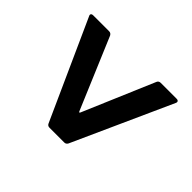

<svg xmlns="http://www.w3.org/2000/svg" viewBox="-125 -643 741 741"><g transform="rotate(-45 245.5 -272.5)"><path d="M444 -36 41 -218Q32 -223 32 -232V-313Q32 -323 41 -327L444 -509Q448 -511 450 -511Q458 -511 458 -500V-413Q458 -404 449 -399L158 -276Q152 -273 158 -270L449 -146Q458 -142 458 -132V-45Q458 -38 454 -35.5Q450 -33 444 -36Z"/></g></svg>

Font: Amber EN SemiBold
Style: Regular
Weight: 600
Designer: Jeremy Tribby
Foundry: Tribby Type
Version: Version 1.408 November 24, 2021